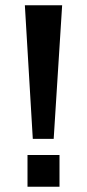

<svg xmlns="http://www.w3.org/2000/svg" viewBox="-20 -706 328 726"><path d="M104 -181 74 -686H215L183 -181ZM84 0V-120H205V0Z"/></svg>

Font: Chivo Medium Medium
Style: Regular
Weight: 500
Version: Version 2.002